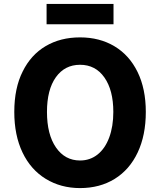

<svg xmlns="http://www.w3.org/2000/svg" viewBox="-20 -947 818 981"><path d="M214 -33Q137 -80 95 -168Q53 -256 53 -375Q53 -497 96 -582Q138 -667 213.5 -711.5Q289 -756 389 -756Q489 -756 565 -710.5Q641 -665 683 -579Q725 -493 725 -375Q725 -256 683.5 -168Q642 -80 566 -33Q490 14 389 14Q291 14 214 -33ZM559 -375Q559 -486 513.5 -551Q468 -616 389 -616Q311 -616 265.5 -552.5Q220 -489 220 -375Q220 -260 266 -193.5Q312 -127 389 -127Q440 -127 478.5 -157.5Q517 -188 538 -244.5Q559 -301 559 -375ZM218 -927H560V-823H218Z"/></svg>

Font: Merged Yaku Han JP ExtraBold
Style: Regular
Weight: 800
Designer: Ryoko NISHIZUKA 西塚涼子 (kana, bopomofo & ideographs); Paul D. Hunt (Latin, Greek & Cyrillic); Sandoll Communications 산돌커뮤니
Foundry: Adobe
Version: Version 2.004